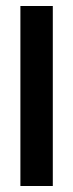

<svg xmlns="http://www.w3.org/2000/svg" viewBox="-20 -620 244 640"><path d="M48 0V-600H156V0Z"/></svg>

Font: Big Shoulders Display Thin
Style: Bold
Weight: 700
Version: Version 2.002